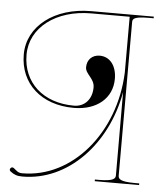

<svg xmlns="http://www.w3.org/2000/svg" viewBox="-54 -808 738 863"><g transform="rotate(5 315.0 -376.0)"><path d="M605 -760H322.5C157 -760 37.5 -667.5 37.5 -540C37.5 -408 135.5 -320 282 -320C386 -320 455 -378.5 455 -466C455 -525 424.5 -564 378.5 -564C344.5 -564 321.5 -541 321.5 -507C321.5 -476 363 -460 363 -419.5C363 -366 330.5 -330 282 -330C143 -330 50 -414 50 -540C50 -662 164.5 -750 324 -750H497V-498C486 -224.5 302 -7 77 -7C58 -7 52 -15.5 37.5 -27C35.5 -28.5 32.5 -29.5 30.5 -29.5C27.5 -29.5 24.5 -28 22.5 -25C21 -23 20 -20.5 20 -18.5C20 -15.5 21.5 -12.5 24.5 -10.5C41.5 2.5 54.5 7.5 79.5 7.5C283.5 7.5 455 -171 497 -410L497.5 -35C497.5 -20.5 491 -7.5 422.5 -7.5H405V0H605V-7.5H585C516.5 -7.5 510 -20.5 510 -35V-727.5C510 -743 519 -752.5 585 -752.5H605Z"/></g></svg>

Font: ZnikomitNo24
Style: Regular
Weight: 500
Designer: gluk
Foundry: gluk
Version: Version 0.55